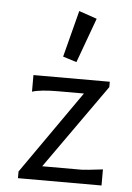

<svg xmlns="http://www.w3.org/2000/svg" viewBox="-49 -677 491 714"><g transform="rotate(5 196.5 -319.5)"><path d="M357 -60V0H45V-25L262 -335H167Q100 -335 69 -325V-387H354V-367L131 -52H278Q291 -52 357 -60ZM218 -639 285 -616 224 -449 173 -465Z"/></g></svg>

Font: GFS Neohellenic Rg
Style: Regular
Weight: 400
Designer: Takis Katsoulidis and George D. Matthiopoulos
Foundry: Takis Katsoulidis and George D. Matthiopoulos
Version: Version 1.0